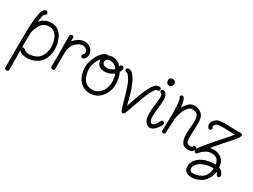

<svg xmlns="http://www.w3.org/2000/svg" viewBox="-60 -1313 3010 2283"><g transform="rotate(30 1445.0 -171.5)"><path d="M57 279Q46 279 36.5 272Q27 265 27 251Q27 171 27.5 90Q28 9 28 -71V-133Q28 -219 31 -305Q34 -391 48 -476Q50 -490 57 -513.5Q64 -537 77 -556Q90 -575 111 -575Q124 -575 131 -565Q138 -555 138 -544Q138 -536 133.5 -529.5Q129 -523 120 -523Q111 -523 105 -502.5Q99 -482 95.5 -454.5Q92 -427 90 -407Q119 -444 155 -461Q191 -478 234 -478Q242 -478 250 -477.5Q258 -477 266 -476Q310 -471 341 -445.5Q372 -420 391.5 -382Q411 -344 420.5 -302Q430 -260 430 -221Q430 -213 429.5 -205Q429 -197 428 -189Q422 -131 394.5 -81Q367 -31 314 -2Q258 30 190 30Q170 30 150 27Q131 23 110 14.5Q89 6 79 -16Q80 52 81 121Q82 190 82 258Q82 268 74.5 273.5Q67 279 57 279ZM190 -21Q216 -21 243 -28.5Q270 -36 290 -47Q331 -71 351 -110Q371 -149 377 -195Q378 -202 378.5 -209.5Q379 -217 379 -224Q379 -266 366.5 -310.5Q354 -355 328 -387.5Q302 -420 260 -425Q253 -426 246.5 -426.5Q240 -427 233 -427Q189 -427 157 -403Q131 -382 111.5 -342.5Q92 -303 84 -270Q83 -263 82.5 -245Q82 -227 81 -206Q81 -186 80.5 -167Q80 -148 80 -138Q79 -116 79 -94Q79 -72 79 -49Q86 -56 95 -56Q107 -56 120 -47Q130 -41 133.5 -37Q137 -33 142 -30.5Q147 -28 160 -24Q174 -21 190 -21Z M528 -4Q518 -4 508.5 -9.5Q499 -15 498 -24Q497 -41 497 -56.5Q497 -72 497 -85Q497 -113 497.5 -139.5Q498 -166 498 -201Q498 -245 497 -288Q496 -331 496 -374V-450Q496 -463 504.5 -469.5Q513 -476 522 -476Q531 -476 539.5 -469.5Q548 -463 548 -450V-402Q573 -435 611 -459.5Q649 -484 692 -484Q730 -484 763 -464.5Q796 -445 809 -408Q815 -392 815 -373Q815 -353 807 -333.5Q799 -314 781 -302Q773 -297 765 -297Q755 -297 747.5 -304Q740 -311 740 -321Q740 -332 748 -341Q756 -350 760.5 -357Q765 -364 765 -372Q765 -381 761 -390Q754 -411 734.5 -422Q715 -433 692 -433Q667 -433 644 -419Q621 -405 603 -388Q577 -363 563.5 -327Q550 -291 550 -255V-170Q550 -133 550 -97Q550 -61 549 -24Q549 -13 542.5 -8.5Q536 -4 528 -4Z M1050 20Q978 20 932.5 -16.5Q887 -53 866 -110.5Q845 -168 845 -231Q845 -253 853 -286Q861 -319 876.5 -354.5Q892 -390 913.5 -420.5Q935 -451 962 -468.5Q989 -486 1020 -482Q1043 -492 1071 -492Q1100 -492 1129.5 -481.5Q1159 -471 1178 -450L1196 -431V-434Q1196 -447 1204 -453Q1212 -459 1222 -459Q1232 -459 1240 -453Q1248 -447 1248 -434Q1248 -419 1243.5 -405Q1239 -391 1232 -378Q1249 -343 1257 -303.5Q1265 -264 1265 -226Q1265 -165 1239 -108.5Q1213 -52 1165 -16Q1117 20 1050 20ZM1066 -343Q1095 -343 1122 -352.5Q1149 -362 1169 -381Q1164 -389 1157.5 -396.5Q1151 -404 1144 -411Q1131 -423 1109.5 -431Q1088 -439 1067 -439Q1045 -439 1027.5 -428Q1010 -417 1010 -391Q1010 -370 1026.5 -356.5Q1043 -343 1066 -343ZM1050 -32Q1102 -32 1138.5 -60.5Q1175 -89 1194.5 -133.5Q1214 -178 1214 -226Q1214 -253 1209.5 -281Q1205 -309 1194 -335Q1167 -313 1134 -302Q1101 -291 1066 -291Q1011 -291 985 -323.5Q959 -356 960 -394Q931 -362 914 -317Q897 -272 897 -231Q897 -181 912 -135Q927 -89 961 -60.5Q995 -32 1050 -32Z M1506 30Q1496 30 1484 14Q1481 10 1474 -10.5Q1467 -31 1458.5 -60Q1450 -89 1441.5 -119.5Q1433 -150 1426.5 -174Q1420 -198 1417 -208Q1405 -248 1390.5 -288.5Q1376 -329 1355 -363Q1351 -370 1342.5 -382Q1334 -394 1324 -404Q1314 -414 1305 -414Q1292 -414 1285.5 -422Q1279 -430 1279 -440Q1279 -450 1285.5 -458Q1292 -466 1305 -466Q1329 -466 1346.5 -454Q1364 -442 1377 -424.5Q1390 -407 1400 -390Q1427 -345 1446 -291Q1465 -237 1480 -181.5Q1495 -126 1508 -74Q1534 -151 1561 -225.5Q1588 -300 1625 -373Q1635 -393 1649 -414Q1663 -435 1682 -449.5Q1701 -464 1726 -464Q1742 -464 1749 -456Q1756 -448 1756 -438Q1756 -428 1749 -419.5Q1742 -411 1731 -412Q1730 -412 1728.5 -412.5Q1727 -413 1725 -413Q1713 -413 1699 -395.5Q1685 -378 1670.5 -351Q1656 -324 1643.5 -294.5Q1631 -265 1622 -241.5Q1613 -218 1609 -207Q1606 -198 1597.5 -173.5Q1589 -149 1578.5 -118Q1568 -87 1557 -57Q1546 -27 1538 -6.5Q1530 14 1527 17Q1515 30 1506 30Z M1822 -530Q1803 -530 1790 -544Q1777 -558 1777 -577Q1777 -596 1790 -610Q1803 -624 1822 -624Q1840 -624 1853 -610Q1866 -596 1866 -577Q1866 -558 1853 -544Q1840 -530 1822 -530ZM1870 18Q1843 18 1819 -5Q1797 -27 1789 -62Q1781 -97 1781 -138Q1781 -178 1786 -220Q1791 -262 1795.5 -298.5Q1800 -335 1800 -359Q1800 -389 1791 -398Q1765 -410 1765 -430Q1765 -440 1772.5 -446Q1780 -452 1790 -452Q1804 -452 1815 -444Q1826 -436 1833 -426Q1844 -412 1847.5 -392Q1851 -372 1851 -349Q1851 -321 1848 -288.5Q1845 -256 1841 -224Q1838 -196 1835.5 -170.5Q1833 -145 1833 -122Q1833 -95 1838 -74Q1843 -53 1855 -42Q1862 -35 1872 -35Q1890 -35 1906.5 -54Q1923 -73 1930 -86Q1934 -93 1937 -100.5Q1940 -108 1944 -115Q1951 -131 1967 -131Q1977 -131 1985.5 -124Q1994 -117 1994 -106Q1994 -103 1992 -97Q1985 -75 1966.5 -48Q1948 -21 1923 -1.5Q1898 18 1870 18Z M2395 19Q2370 19 2346.5 9Q2323 -1 2309 -24Q2295 -47 2290 -77.5Q2285 -108 2285 -142Q2285 -191 2290 -239Q2295 -287 2295 -318Q2295 -343 2290 -365Q2282 -397 2262 -411.5Q2242 -426 2204 -426Q2173 -426 2152 -403.5Q2131 -381 2117 -354Q2083 -289 2076 -211Q2069 -133 2069 -59V-25Q2069 -17 2060 -11Q2051 -5 2040 -5Q2031 -5 2024 -10.5Q2017 -16 2017 -30Q2017 -34 2017.5 -37.5Q2018 -41 2018 -44Q2019 -61 2020 -94Q2021 -127 2022.5 -169.5Q2024 -212 2024 -256Q2024 -324 2020 -382Q2016 -440 2005 -462Q1996 -470 1996 -482Q1996 -492 2002.5 -500Q2009 -508 2019 -508Q2022 -508 2026 -507Q2030 -506 2034 -503Q2051 -491 2060.5 -453Q2070 -415 2074 -372Q2094 -413 2126 -445Q2158 -477 2204 -477Q2254 -477 2290.5 -452Q2327 -427 2339 -377Q2342 -364 2343 -347.5Q2344 -331 2344 -311Q2344 -271 2341.5 -223.5Q2339 -176 2339 -135Q2339 -106 2341.5 -84Q2344 -62 2351 -52Q2358 -43 2370.5 -38Q2383 -33 2396 -33Q2413 -33 2423 -41Q2428 -52 2436 -57Q2444 -62 2452 -62Q2461 -62 2467.5 -56.5Q2474 -51 2474 -40Q2474 -31 2466 -15Q2456 5 2435.5 12Q2415 19 2395 19Z M2596 281Q2552 281 2520.5 259.5Q2489 238 2489 192Q2489 169 2496 147Q2507 107 2538.5 78.5Q2570 50 2607 34Q2638 20 2676.5 12.5Q2715 5 2748 5H2771Q2764 -42 2738.5 -65Q2713 -88 2659 -88Q2622 -88 2586 -66.5Q2550 -45 2527 -16Q2523 -12 2520 -8Q2517 -4 2512 0Q2505 6 2498 6Q2485 6 2476 -6Q2467 -18 2471 -31Q2475 -45 2499 -76.5Q2523 -108 2557.5 -149Q2592 -190 2628 -231Q2664 -272 2693.5 -305Q2723 -338 2737 -354Q2750 -369 2763 -385Q2776 -401 2789 -416Q2765 -417 2720.5 -419.5Q2676 -422 2633 -422Q2605 -422 2581 -420Q2557 -418 2545 -412Q2537 -408 2524 -395.5Q2511 -383 2511 -372Q2511 -366 2517 -363Q2523 -356 2523 -346Q2523 -336 2515.5 -327Q2508 -318 2498 -318Q2489 -318 2481 -326Q2461 -345 2461 -371Q2461 -399 2481 -424.5Q2501 -450 2524 -460Q2543 -468 2569 -471Q2595 -474 2625 -474Q2669 -474 2715 -471Q2761 -468 2799 -468Q2811 -468 2820.5 -468.5Q2830 -469 2840 -469Q2866 -469 2866 -450Q2866 -437 2855.5 -419.5Q2845 -402 2830 -383Q2815 -364 2799.5 -347.5Q2784 -331 2775 -320Q2711 -247 2676 -207.5Q2641 -168 2625 -148L2612 -132Q2636 -138 2663 -138Q2700 -138 2735.5 -123.5Q2771 -109 2796 -75Q2821 -41 2824 16Q2840 22 2853.5 31.5Q2867 41 2877 57Q2880 62 2884.5 71.5Q2889 81 2890 88Q2892 102 2884.5 110.5Q2877 119 2866 119Q2850 119 2841 101Q2839 95 2838.5 93Q2838 91 2835 85Q2830 79 2824 74Q2816 142 2772 199Q2743 237 2693 259Q2643 281 2596 281ZM2592 231Q2617 231 2644.5 223Q2672 215 2696 201Q2720 187 2733 171Q2753 147 2762.5 117Q2772 87 2773 57Q2766 56 2760 56Q2754 56 2748 56Q2712 56 2669 68Q2626 80 2591 103.5Q2556 127 2544 164Q2541 171 2540 178Q2539 185 2539 191Q2539 212 2553.5 221.5Q2568 231 2592 231Z"/></g></svg>

Font: Twinkle Star
Style: Regular
Weight: 400
Designer: Robert E. Leuschke
Foundry: Robert E. Leuschke
Version: Version 2.010; ttfautohint (v1.8.3)